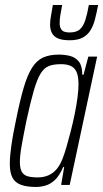

<svg xmlns="http://www.w3.org/2000/svg" viewBox="-20 -735 410 763"><path d="M123 8Q87 8 63.5 -0.5Q40 -9 29.5 -29Q19 -49 19 -84Q19 -113 25 -156Q31 -199 43 -255Q59 -335 74 -386Q89 -437 107.5 -466Q126 -495 151.5 -506.5Q177 -518 214 -518Q238 -518 259 -512.5Q280 -507 293.5 -490Q307 -473 307 -438H312L331 -510H366L257 0H223L235 -71H231Q216 -36 198 -19.5Q180 -3 160.5 2.5Q141 8 123 8ZM129 -30Q154 -30 173 -38.5Q192 -47 206 -64Q220 -81 230 -108Q237 -126 245 -154Q253 -182 261.5 -215Q270 -248 277 -282.5Q284 -317 288 -347.5Q292 -378 292 -401Q292 -444 276 -462Q260 -480 222 -480Q193 -480 174 -472.5Q155 -465 141 -442Q127 -419 114 -374Q101 -329 85 -255Q73 -196 66 -156.5Q59 -117 59 -92Q59 -66 66.5 -52.5Q74 -39 90 -34.5Q106 -30 129 -30ZM257 -575Q227 -575 210 -582.5Q193 -590 186 -604.5Q179 -619 179 -637Q179 -654 183 -674Q187 -694 190 -715H227Q223 -694 220 -676Q217 -658 217 -644Q217 -625 225.5 -615.5Q234 -606 257 -606Q283 -606 297 -618Q311 -630 319 -655Q327 -680 333 -715H370Q364 -684 357.5 -658.5Q351 -633 339.5 -614.5Q328 -596 308.5 -585.5Q289 -575 257 -575Z"/></svg>

Font: Saira ExtraCondensed ExtraLight
Style: Italic
Weight: 250
Width: 2
Italic angle: -12°
Designer: Hector Gatti with collaboration of the Omnibus-Type team
Foundry: Omnibus-Type
Version: Version 1.101